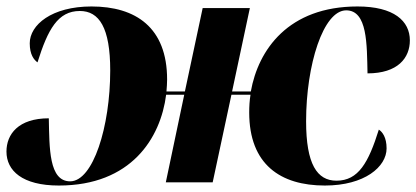

<svg xmlns="http://www.w3.org/2000/svg" viewBox="-31 -564 1288 594"><path d="M151 10C375 10 466 -137 483 -271H539L482 0H627L685 -271H744C741 -253 740 -234 740 -216C740 -55 837 10 974 10C1097 10 1165 -48 1165 -105C1165 -139 1152 -156 1141 -163C1109 -61 1078 -5 1010 -5C950 -5 916 -56 916 -189C916 -363 969 -532 1040 -532C1106 -532 1104 -427 1106 -337C1200 -337 1237 -385 1237 -439C1237 -499 1188 -544 1075 -544C861 -544 768 -410 745 -281H687L742 -539H596L541 -281H484C485 -294 486 -306 486 -318C486 -479 389 -544 252 -544C129 -544 61 -487 61 -430C61 -395 74 -379 85 -371C117 -473 148 -530 216 -530C276 -530 310 -478 310 -346C310 -172 257 -3 186 -3C120 -3 122 -106 120 -198C26 -198 -11 -149 -11 -95C-11 -36 38 10 151 10Z"/></svg>

Font: Noto Serif Display SemiCondensed Black
Style: Italic
Weight: 900
Width: 4
Italic angle: -12°
Designer: Monotype Design Team
Foundry: Monotype Imaging Inc.
Version: Version 2.009